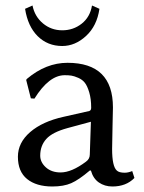

<svg xmlns="http://www.w3.org/2000/svg" viewBox="-20 -667 521 697"><path d="M98 -647Q106 -607 136 -582Q166 -557 206 -557Q246 -557 276.5 -581Q307 -605 314 -647L341 -635Q332 -573 292.5 -536.5Q253 -500 206 -500Q153 -500 117 -535.5Q81 -571 71 -635ZM310 -225 225 -202Q170 -187 148 -162.5Q126 -138 126 -102Q126 -78 146.5 -59.5Q167 -41 200 -41Q240 -41 292 -80Q306 -90 306 -106ZM310 -48H306Q266 -14 238.5 -2Q211 10 170 10Q112 10 78.5 -17Q45 -44 45 -98Q45 -149 89.5 -187.5Q134 -226 211 -243L304 -264Q311 -266 311 -276Q311 -308 304 -331.5Q297 -355 288 -366.5Q279 -378 264 -384.5Q249 -391 239 -392.5Q229 -394 215 -394Q158 -394 105 -309L92 -310L75 -377L78 -381Q147 -439 225 -439Q390 -439 390 -277Q390 -274 388.5 -208.5Q387 -143 387 -126Q387 -63 404 -48Q412 -40 433 -40Q445 -40 460 -46L468 -21Q438 10 388 10Q360 10 339 -4.5Q318 -19 310 -48Z"/></svg>

Font: Libertinus Sans
Style: Regular
Weight: 400
Designer: Philipp H. Poll
Foundry: Khaled Hosny
Version: Version 6.1